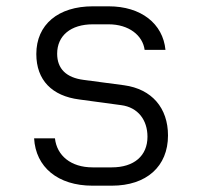

<svg xmlns="http://www.w3.org/2000/svg" viewBox="-20 -579 640 608"><path d="M273 9H334C444 9 512 -52 512 -150C512 -237 461 -297 373 -309L245 -326C190 -333 161 -361 161 -409C161 -466 204 -502 274 -502H324C388 -502 432 -467 438 -421H504C496 -504 427 -559 324 -559H274C164 -559 95 -501 95 -408C95 -325 145 -275 231 -264L364 -246C417 -239 447 -199 447 -146C447 -86 405 -49 334 -49H273C205 -49 160 -86 154 -141H88C93 -50 163 9 273 9Z"/></svg>

Font: JetBrains Mono ExtraLight
Style: Regular
Weight: 240
Monospace: yes
Designer: Philipp Nurullin, Konstantin Bulenkov
Foundry: JetBrains
Version: Version 2.305